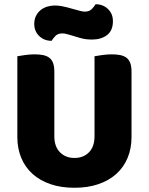

<svg xmlns="http://www.w3.org/2000/svg" viewBox="-20 -872 704 908"><path d="M602 -224Q602 -170 583.5 -125.5Q565 -81 530 -49.5Q495 -18 445 -1Q395 16 332 16Q269 16 219 -1Q169 -18 134 -49.5Q99 -81 80.5 -125.5Q62 -170 62 -224V-606Q73 -608 97 -611.5Q121 -615 143 -615Q166 -615 183.5 -611.5Q201 -608 213 -599Q225 -590 231 -574Q237 -558 237 -532V-227Q237 -179 263.5 -152Q290 -125 332 -125Q375 -125 401 -152Q427 -179 427 -227V-606Q438 -608 462 -611.5Q486 -615 508 -615Q531 -615 548.5 -611.5Q566 -608 578 -599Q590 -590 596 -574Q602 -558 602 -532ZM331 -828Q349 -823 361 -820Q373 -817 381 -817Q403 -817 415 -830Q427 -843 432 -852Q467 -852 490.5 -829.5Q514 -807 514 -772Q514 -727 486 -706Q458 -685 416 -685Q402 -685 388 -686.5Q374 -688 357 -693L317 -705Q303 -709 293.5 -711.5Q284 -714 275 -714Q253 -714 241.5 -701.5Q230 -689 224 -679Q189 -679 165.5 -701.5Q142 -724 142 -759Q142 -781 150.5 -797.5Q159 -814 173 -825Q187 -836 204.5 -841Q222 -846 240 -846Q253 -846 271.5 -843Q290 -840 331 -828Z"/></svg>

Font: Baloo
Style: Regular
Weight: 400
Designer: Sarang Kulkarni and Ek Type
Foundry: Ek Type
Version: Version 1.443;PS 1.000;hotconv 16.6.51;makeotf.lib2.5.65220;